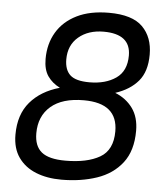

<svg xmlns="http://www.w3.org/2000/svg" viewBox="-53 -773 719 836"><g transform="rotate(5 306.5 -355.0)"><path d="M246 16Q183 16 134.5 -3.5Q86 -23 58 -62.5Q30 -102 30 -162Q30 -250 76.5 -304.5Q123 -359 205 -382Q171 -399 151.5 -427Q132 -455 132 -502Q132 -568 162 -618.5Q192 -669 249.5 -697.5Q307 -726 390 -726Q492 -726 537 -681Q582 -636 582 -560Q582 -486 546.5 -444Q511 -402 447 -381Q495 -362 523.5 -323Q552 -284 552 -224Q552 -137 511 -84Q470 -31 400.5 -7.5Q331 16 246 16ZM331 -417Q401 -417 446.5 -448.5Q492 -480 492 -548Q492 -642 374 -642Q307 -642 264.5 -606Q222 -570 222 -508Q222 -462 246.5 -439.5Q271 -417 331 -417ZM256 -68Q351 -68 406.5 -100Q462 -132 462 -214Q462 -337 314 -337Q220 -337 170 -294Q120 -251 120 -176Q120 -120 152 -94Q184 -68 256 -68Z"/></g></svg>

Font: Geist Regular
Style: Italic
Weight: 400
Italic angle: -12°
Designer: Basement.studio, Andrés Briganti, Mateo Zaragoza
Foundry: Basement.studio, Vercel, Andrés Briganti, Guido Ferreyra, Mateo Zaragoza
Version: Version 1.500; ttfautohint (v1.8.4.7-5d5b)